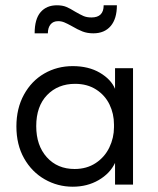

<svg xmlns="http://www.w3.org/2000/svg" viewBox="-20 -698 599 726"><path d="M415 -440H483V0H415V-82Q396 -42 353 -17Q310 8 255 8Q198 8 149 -20Q100 -48 71 -99.5Q42 -151 42 -220Q42 -288 70.5 -340Q99 -392 147.5 -420Q196 -448 255 -448Q315 -448 357.5 -423Q400 -398 415 -362ZM411 -217V-227Q411 -268 394 -303Q377 -338 343.5 -359.5Q310 -381 264 -381Q199 -381 158 -338.5Q117 -296 117 -221Q117 -148 157 -103.5Q197 -59 262 -59Q308 -59 342 -81.5Q376 -104 393.5 -140.5Q411 -177 411 -217ZM252 -599Q234 -609 223 -613.5Q212 -618 200 -618Q181 -618 171 -605.5Q161 -593 161 -572H111Q111 -626 133.5 -652Q156 -678 195 -678Q216 -678 230.5 -672Q245 -666 264 -654Q283 -643 295.5 -637.5Q308 -632 326 -632Q372 -632 372 -678H422Q422 -627 398.5 -599.5Q375 -572 333 -572Q310 -572 292 -579Q274 -586 252 -599Z"/></svg>

Font: Tilda Sans
Style: Regular
Weight: 400
Designer: ParaType Ltd
Foundry: ParaType Ltd
Version: Version 1.002W